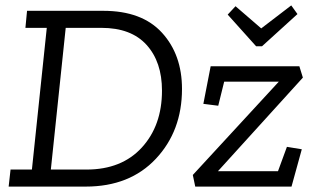

<svg xmlns="http://www.w3.org/2000/svg" viewBox="-20 -690 1174 710"><path d="M927 -519 822 -636 851 -667 946 -585 1057 -670 1080 -638 949 -519ZM362 -650Q505 -650 579 -569Q653 -488 653 -361Q653 -206 556.5 -103Q460 0 297 0H12L19 -63H98L153 -587H74L80 -650ZM300 -63Q430 -63 504.5 -144.5Q579 -226 579 -355Q579 -461 522 -524Q465 -587 355 -587H223L168 -63ZM1058 0H702L693 -43L1011 -388H809L787 -299L732 -306L759 -445H1087L1100 -403L786 -57H1008L1041 -147L1096 -138Z"/></svg>

Font: Zilla Slab
Style: Italic
Weight: 400
Italic angle: -6°
Designer: Typotheque.com
Foundry: Typotheque type foundry
Version: Version 1.1; 2017; ttfautohint (v1.6)